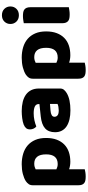

<svg xmlns="http://www.w3.org/2000/svg" viewBox="534 -1286 929 2038"><g transform="rotate(-90 999.0 -266.5)"><path d="M275 -501Q335 -501 386.5 -485.5Q438 -470 475 -438Q512 -406 533 -357.5Q554 -309 554 -242Q554 -178 536 -130Q518 -82 485 -49.5Q452 -17 405.5 -1Q359 15 302 15Q259 15 222 2V168Q212 171 190 174.5Q168 178 145 178Q123 178 105.5 175Q88 172 76 163Q64 154 58 138.5Q52 123 52 98V-382Q52 -409 63.5 -426Q75 -443 95 -457Q126 -477 172 -489Q218 -501 275 -501ZM277 -119Q380 -119 380 -242Q380 -306 354.5 -337Q329 -368 281 -368Q262 -368 247 -363.5Q232 -359 221 -353V-133Q233 -127 247 -123Q261 -119 277 -119Z M847 -108Q864 -108 884.5 -111.5Q905 -115 915 -121V-201L843 -195Q815 -193 797 -183Q779 -173 779 -153Q779 -133 794.5 -120.5Q810 -108 847 -108ZM839 -501Q893 -501 937.5 -490Q982 -479 1013.5 -456.5Q1045 -434 1062 -399.5Q1079 -365 1079 -318V-94Q1079 -68 1064.5 -51.5Q1050 -35 1030 -23Q965 16 847 16Q794 16 751.5 6Q709 -4 678.5 -24Q648 -44 631.5 -75Q615 -106 615 -147Q615 -216 656 -253Q697 -290 783 -299L914 -313V-320Q914 -349 888.5 -361.5Q863 -374 815 -374Q777 -374 741 -366Q705 -358 676 -346Q663 -355 654 -373.5Q645 -392 645 -412Q645 -438 657.5 -453.5Q670 -469 696 -480Q725 -491 764.5 -496Q804 -501 839 -501Z M1406 -501Q1466 -501 1517.5 -485.5Q1569 -470 1606 -438Q1643 -406 1664 -357.5Q1685 -309 1685 -242Q1685 -178 1667 -130Q1649 -82 1616 -49.5Q1583 -17 1536.5 -1Q1490 15 1433 15Q1390 15 1353 2V168Q1343 171 1321 174.5Q1299 178 1276 178Q1254 178 1236.5 175Q1219 172 1207 163Q1195 154 1189 138.5Q1183 123 1183 98V-382Q1183 -409 1194.5 -426Q1206 -443 1226 -457Q1257 -477 1303 -489Q1349 -501 1406 -501ZM1408 -119Q1511 -119 1511 -242Q1511 -306 1485.5 -337Q1460 -368 1412 -368Q1393 -368 1378 -363.5Q1363 -359 1352 -353V-133Q1364 -127 1378 -123Q1392 -119 1408 -119Z M1764 -621Q1764 -659 1789.5 -685Q1815 -711 1857 -711Q1899 -711 1924.5 -685Q1950 -659 1950 -621Q1950 -583 1924.5 -557Q1899 -531 1857 -531Q1815 -531 1789.5 -557Q1764 -583 1764 -621ZM1942 -1Q1931 1 1909.5 4.5Q1888 8 1866 8Q1844 8 1826.5 5Q1809 2 1797 -7Q1785 -16 1778.5 -31.5Q1772 -47 1772 -72V-479Q1783 -481 1804.5 -484.5Q1826 -488 1848 -488Q1870 -488 1887.5 -485Q1905 -482 1917 -473Q1929 -464 1935.5 -448.5Q1942 -433 1942 -408Z"/></g></svg>

Font: Baloo Tamma
Style: Regular
Weight: 400
Designer: Divya Kowshik and Ek Type
Foundry: Ek Type
Version: Version 1.443;PS 1.000;hotconv 16.6.51;makeotf.lib2.5.65220;